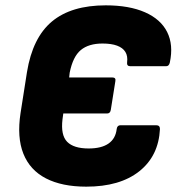

<svg xmlns="http://www.w3.org/2000/svg" viewBox="-20 -687 661 719"><path d="M303 12Q212 12 152 -19Q92 -50 67.5 -111.5Q43 -173 57 -264L81 -417Q102 -546 174.5 -606.5Q247 -667 376 -667Q464 -667 523 -641Q582 -615 606 -567Q630 -519 616 -453Q613 -439 602 -439H468Q454 -439 456 -454Q459 -477 449.5 -492.5Q440 -508 418.5 -516Q397 -524 364 -524Q312 -524 282.5 -499.5Q253 -475 241 -415L239 -397H400Q415 -397 412 -383L395 -276Q393 -262 381 -262H217L214 -240Q207 -181 231.5 -156Q256 -131 312 -131Q360 -131 386.5 -149.5Q413 -168 417 -204Q419 -218 431 -218H565Q579 -218 579 -204Q574 -103 501.5 -45.5Q429 12 303 12Z"/></svg>

Font: Sofia Sans Black
Style: Italic
Weight: 900
Italic angle: -9°
Version: Version 4.100-B